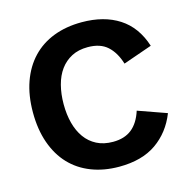

<svg xmlns="http://www.w3.org/2000/svg" viewBox="-107 -818 923 936"><g transform="rotate(-15 355.0 -350.0)"><path d="M386 -714Q498 -714 574 -665Q650 -616 682 -516L536 -465Q518 -524 482 -556.5Q446 -589 383 -589Q336 -589 301.5 -571Q267 -553 244 -521.5Q221 -490 209.5 -446Q198 -402 198 -350Q198 -298 209.5 -254.5Q221 -211 244 -179Q267 -147 302 -129Q337 -111 384 -111Q442 -111 478.5 -140Q515 -169 534 -228L678 -177Q643 -88 570 -37Q497 14 382 14Q305 14 242 -10.5Q179 -35 135 -81.5Q91 -128 67 -196Q43 -264 43 -350Q43 -436 67 -503.5Q91 -571 135.5 -618Q180 -665 243.5 -689.5Q307 -714 386 -714Z"/></g></svg>

Font: Post Grotesk Bold
Style: Bold
Weight: 700
Version: Version 1.0